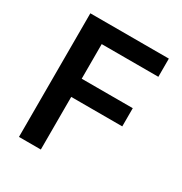

<svg xmlns="http://www.w3.org/2000/svg" viewBox="-166 -829 900 951"><g transform="rotate(30 284.0 -353.5)"><path d="M77 -707H526V-603H202V-405H494V-301H202V0H77Z"/></g></svg>

Font: 42dot Sans Light
Style: Bold
Weight: 700
Version: Version 1.000